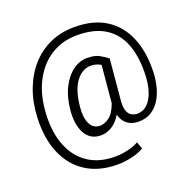

<svg xmlns="http://www.w3.org/2000/svg" viewBox="-155 -849 1216 1223"><g transform="rotate(-20 453.0 -237.5)"><path d="M851.6 -248Q849.6 -202.6 838.1 -157Q826.7 -111.3 803.5 -73.5Q780.3 -35.6 744.1 -12.7Q708 10.3 656.7 10.3Q610.4 10.3 580.6 -13.2Q550.8 -36.6 539.6 -79.1Q513.2 -34.7 477.3 -12.2Q441.4 10.3 401.4 10.3Q330.6 10.3 296.9 -49.6Q263.2 -109.4 272 -206.5Q279.8 -291.5 310.5 -353.5Q341.3 -415.5 387 -449.5Q432.6 -483.4 483.9 -483.4Q534.7 -483.4 564 -467.8Q593.3 -452.1 620.1 -431.2L595.2 -156.7Q590.8 -106.9 601.8 -81.8Q612.8 -56.6 630.9 -48.3Q648.9 -40 664.6 -40Q706.1 -40 734.6 -67.6Q763.2 -95.2 779.1 -142.6Q794.9 -189.9 797.4 -248Q803.2 -370.6 771 -458.7Q738.8 -546.9 665.5 -594.2Q592.3 -641.6 475.1 -641.6Q371.6 -641.6 293.2 -590.6Q214.8 -539.6 169.2 -447.8Q123.5 -356 118.2 -233.4Q112.3 -111.8 148.2 -21.5Q184.1 68.8 258.1 118.7Q332 168.5 439.5 168.5Q482.4 168.5 526.6 158.2Q570.8 147.9 600.6 130.4L617.7 177.7Q584.5 199.2 533.4 210.2Q482.4 221.2 437.5 221.2Q314 221.2 226.8 166Q139.6 110.8 95.9 8.8Q52.2 -93.3 58.1 -233.4Q62.5 -335 94 -419.7Q125.5 -504.4 180.2 -566.4Q234.9 -628.4 309.8 -662.4Q384.8 -696.3 477.1 -696.3Q605 -696.3 690.2 -641.4Q775.4 -586.4 816.4 -485.8Q857.4 -385.3 851.6 -248ZM336.9 -206.5Q329.6 -134.3 350.6 -91.8Q371.6 -49.3 418 -49.3Q447.8 -49.3 480.2 -73.2Q512.7 -97.2 534.7 -159.2L557.6 -410.6Q544.4 -418.5 527.3 -423.8Q510.3 -429.2 489.3 -429.2Q433.1 -429.2 390.4 -373.8Q347.7 -318.4 336.9 -206.5Z"/></g></svg>

Font: Vazirmatn UI Light
Style: Regular
Weight: 300
Designer: Saber Rastikerdar
Foundry: Saber Rastikerdar
Version: Version 33.003